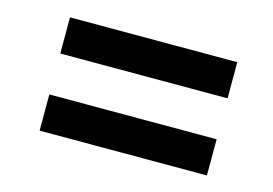

<svg xmlns="http://www.w3.org/2000/svg" viewBox="-54 -558 707 498"><g transform="rotate(15 300.0 -309.0)"><path d="M529.8 -364.3H80.6V-461.4H529.8ZM529.8 -157.2H80.6V-254.4H529.8Z"/></g></svg>

Font: TypoPRO Roboto Mono
Style: Regular
Weight: 500
Designer: Google
Version: Version 2.000986; 2015; ttfautohint (v1.3)